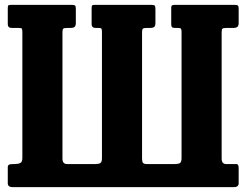

<svg xmlns="http://www.w3.org/2000/svg" viewBox="-20 -770 1014 790"><path d="M237 -637V-117Q237 -95 256 -95H373Q386 -95 392.8 -99Q399.5 -103 399.5 -120V-638Q399.5 -648 397.8 -651.5Q396 -655 386 -655H374Q357 -655 357 -670V-737Q357 -747 360.2 -748.5Q363.5 -750 372 -750H601.5Q613 -750 616.2 -747.2Q619.5 -744.5 619.5 -733V-676Q619.5 -663 614 -659Q608.5 -655 599 -655H583.5Q571.5 -655 568 -652.2Q564.5 -649.5 564.5 -637V-117Q564.5 -104.5 568.5 -99.8Q572.5 -95 583.5 -95H700.5Q713.5 -95 720.2 -99Q727 -103 727 -120V-638Q727 -648 724.8 -651.5Q722.5 -655 713.5 -655H700.5Q690.5 -655 687.5 -658.5Q684.5 -662 684.5 -670V-737Q684.5 -747 689 -748.5Q693.5 -750 702 -750H944Q955.5 -750 958.8 -747.2Q962 -744.5 962 -733V-676Q962 -663 956.2 -659Q950.5 -655 941 -655H911Q899 -655 895.5 -652.2Q892 -649.5 892 -637V-117Q892 -95 911 -95H951Q958 -95 960 -90.5Q962 -86 962 -79V-16Q962 0 942 0H32Q12 0 12 -16V-81Q12 -89 16.5 -92Q21 -95 35 -95H40.5Q53.5 -95 62.8 -99Q72 -103 72 -120V-638Q72 -648 70.2 -651.5Q68.5 -655 57 -655H29Q12 -655 12 -670V-737Q12 -747 15.2 -748.5Q18.5 -750 27 -750H274Q285.5 -750 288.8 -747.2Q292 -744.5 292 -733V-676Q292 -663 286.5 -659Q281 -655 271.5 -655H256Q244 -655 240.5 -652.2Q237 -649.5 237 -637Z"/></svg>

Font: Besley* Condensed
Style: Bold
Weight: 700
Width: 3
Designer: Owen Earl
Foundry: indestructible type*
Version: Version 3.000; ttfautohint (v1.8.3)